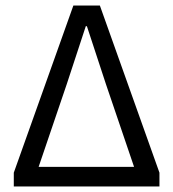

<svg xmlns="http://www.w3.org/2000/svg" viewBox="-20 -676 628 696"><path d="M30 0H558V-50L342 -656H246L30 -50ZM120 -71 222 -371 291 -581H295L364 -371L466 -71Z"/></svg>

Font: Giro Sans Regular
Style: Regular
Weight: 400
Designer: Paul D. Hunt
Foundry: Adobe Systems Incorporated
Version: Version 1.000;PS 1.0;hotconv 1.0.88;makeotf.lib2.5.647800